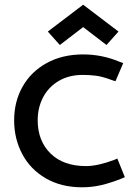

<svg xmlns="http://www.w3.org/2000/svg" viewBox="-20 -786 582 815"><path d="M40 0ZM40 -275Q40 -197 74.5 -132Q109 -67 174.5 -29Q240 9 328 9Q370 9 409 0Q448 -9 496 -28L510 -34L478 -113L464 -107Q394 -81 345 -81Q249 -81 194.5 -134.5Q140 -188 140 -276Q140 -329 163 -373Q186 -417 229.5 -442.5Q273 -468 331 -468Q361 -468 388 -464.5Q415 -461 455 -446L470 -441L503 -518L487 -524Q413 -555 333 -555Q245 -555 178.5 -518.5Q112 -482 76 -418.5Q40 -355 40 -275ZM183 -652 234 -595 333 -671 432 -595 483 -652 333 -766Z"/></svg>

Font: Cambay Devanagari
Style: Regular
Weight: 700
Designer: Pooja Saxena
Foundry: Pooja Saxena
Version: Version 1.095;PS 001.095;hotconv 1.0.70;makeotf.lib2.5.58329